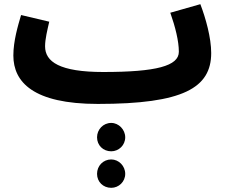

<svg xmlns="http://www.w3.org/2000/svg" viewBox="-20 -477 1084 920"><path d="M449 21C858 21 992 -56 992 -223C992 -296 966 -389 940 -457L796 -416C820 -348 837 -280 837 -229C837 -161 729 -132 475 -132C266 -132 196 -181 196 -255C196 -290 207 -334 216 -373L81 -405C66 -354 44 -281 44 -211C44 -84 139 21 449 21ZM513 248C549 248 580 219 580 181C580 144 549 112 513 112C474 112 445 144 445 181C445 219 474 248 513 248ZM513 423C549 423 580 394 580 356C580 318 549 287 513 287C474 287 445 318 445 356C445 394 474 423 513 423Z"/></svg>

Font: Noto Sans Arabic ExtBd
Style: Regular
Weight: 800
Designer: Monotype Design Team, Nadine Chahine, Nizar Qandah and Khaled Hosny
Foundry: Monotype Imaging Inc.
Version: Version 2.012